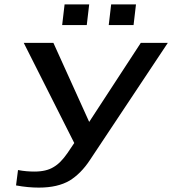

<svg xmlns="http://www.w3.org/2000/svg" viewBox="-20 -844 784 874"><path d="M744 -649H621L386 -289L223 -649H88L318 -193L287 -147C266 -117 246 -96 223 -83C202 -70 173 -63 137 -63C113 -63 87 -65 62 -70L53 0C90 7 125 10 157 10C215 10 261 -1 297 -22C331 -43 362 -74 389 -115ZM375 -730 386 -824H274L263 -730ZM588 -730 599 -824H486L475 -730Z"/></svg>

Font: Gamestation Extended
Style: Italic
Weight: 400
Width: 7
Designer: Jonas Hecksher
Foundry: Jonas Hecksher, Playtypeª, e-types AS
Version: Version 1.003